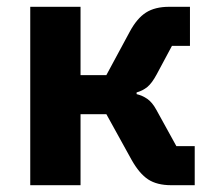

<svg xmlns="http://www.w3.org/2000/svg" viewBox="-20 -545 631 565"><path d="M69 -525H217V-324H293L362 -452Q383 -491 409.5 -508Q436 -525 478 -525H539V-410H486L441 -326Q427 -300 413.5 -289Q400 -278 382 -273V-268Q399 -264 413.5 -254Q428 -244 440 -222L499 -115H553V0H484Q442 0 416 -17Q390 -34 367 -75L293 -209H217V0H69Z"/></svg>

Font: IBMPlexSans-Bold
Style: Bold
Weight: 700
Designer: Mike Abbink, Paul van der Laan, Pieter van Rosmalen
Foundry: Bold Monday
Version: Version 3.1